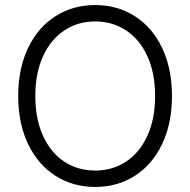

<svg xmlns="http://www.w3.org/2000/svg" viewBox="-20 -737 761 767"><path d="M360.4 9.8Q271 9.8 201.2 -34.9Q131.3 -79.6 92 -162.1Q52.7 -244.6 52.7 -353.5Q52.7 -462.4 92 -544.9Q131.3 -627.4 201.2 -672.1Q271 -716.8 360.4 -716.8Q449.2 -716.8 519 -672.1Q588.9 -627.4 627.9 -544.9Q667 -462.4 667 -353.5Q667 -244.6 627.9 -162.1Q588.9 -79.6 519 -34.9Q449.2 9.8 360.4 9.8ZM360.4 -651.4Q291.5 -651.4 237.3 -615.7Q183.1 -580.1 152.1 -512.7Q121.1 -445.3 121.1 -353.5Q121.1 -261.7 151.9 -194.3Q182.6 -127 236.8 -91.3Q291 -55.7 360.4 -55.7Q429.2 -55.7 483.4 -91.3Q537.6 -127 568.6 -194.3Q599.6 -261.7 599.6 -353.5Q599.6 -445.8 568.6 -512.9Q537.6 -580.1 483.4 -615.7Q429.2 -651.4 360.4 -651.4Z"/></svg>

Font: Pretendard JP Light
Style: Regular
Weight: 300
Designer: Base glyphs from Inter by Rasmus Andersson; Hangeul glyphs from Noto Sans CJK(Source Han Sans) by Jang Soo-young and Kan
Foundry: Kil Hyung-jin
Version: Version 1.309